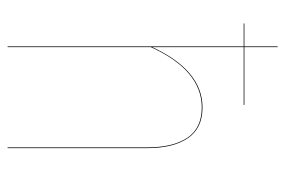

<svg xmlns="http://www.w3.org/2000/svg" viewBox="-146 -624 770 519"><g transform="rotate(90 239.5 -365.0)"><path d="M271 -526.9Q327.1 -526.9 354 -487.3Q380.9 -447.8 380.9 -377.9V0H378.9V-377.9Q378.9 -447.3 352.8 -486.1Q326.7 -524.9 271 -524.9Q170.4 -524.9 107.9 -387.2V0H106V-638.2H43.9V-640.1H106V-730H107.9V-640.1H264.2V-638.2H107.9V-391.1Q170.9 -526.9 271 -526.9Z"/></g></svg>

Font: Fira Sans Compressed Two
Style: Regular
Weight: 100
Width: 1
Designer: Carrois Corporate & Edenspiekermann AG
Foundry: Carrois Corporate GbR & Edenspiekermann AG
Version: Version 4.203;PS 004.203;hotconv 1.0.88;makeotf.lib2.5.64775